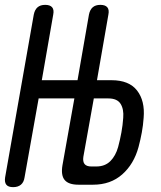

<svg xmlns="http://www.w3.org/2000/svg" viewBox="-43 -760 663 790"><path d="M263 -355H116L58 -30Q55 -10 43 0Q31 10 11 10Q-9 10 -17 0Q-25 -10 -22 -30L96 -700Q100 -720 111.5 -730Q123 -740 143 -740Q163 -740 171.5 -730Q180 -720 176 -700L129 -430H276L323 -700Q327 -720 338.5 -730Q350 -740 370 -740Q390 -740 398.5 -730Q407 -720 403 -700L356 -430H416Q488 -430 521 -387.5Q554 -345 548 -275Q546 -245 540.5 -215Q535 -185 527 -155Q508 -85 460 -42.5Q412 0 340 0H280Q239 0 223 -19.5Q207 -39 214 -80ZM300 -115Q297 -95 305 -85Q313 -75 333 -75H353Q389 -75 411 -97Q433 -119 443 -155Q451 -185 456.5 -215Q462 -245 464 -275Q467 -311 453 -333Q439 -355 403 -355H343Z"/></svg>

Font: Maple Mono NL
Style: Italic
Weight: 400
Italic angle: -10°
Monospace: yes
Designer: subframe7536
Version: Version 7.000